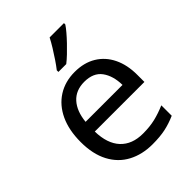

<svg xmlns="http://www.w3.org/2000/svg" viewBox="-220 -880 1004 1004"><g transform="rotate(-45 282.0 -378.0)"><path d="M292 -546Q361 -546 410.5 -516Q460 -486 486.5 -431.5Q513 -377 513 -304V-251H146Q148 -160 192.5 -112.5Q237 -65 317 -65Q368 -65 407.5 -74.5Q447 -84 489 -102V-25Q448 -7 408 1.5Q368 10 313 10Q237 10 178.5 -21Q120 -52 87.5 -113.5Q55 -175 55 -264Q55 -352 84.5 -415Q114 -478 167.5 -512Q221 -546 292 -546ZM291 -474Q228 -474 191.5 -433.5Q155 -393 148 -321H421Q420 -389 389 -431.5Q358 -474 291 -474ZM433 -756Q424 -742 407 -722Q390 -702 369.5 -680.5Q349 -659 328.5 -639.5Q308 -620 290 -606H232V-618Q247 -637 264.5 -663Q282 -689 299 -716.5Q316 -744 327 -766H433Z"/></g></svg>

Font: Noto Sans Canadian Aboriginal
Style: Regular
Weight: 400
Designer: Monotype Design Team, Typotheque's Kevin King
Foundry: Monotype Imaging Inc.
Version: Version 2.002